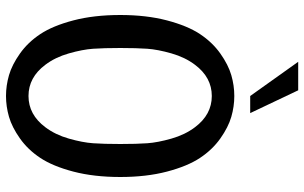

<svg xmlns="http://www.w3.org/2000/svg" viewBox="-207 -789 1014 640"><g transform="rotate(90 300.0 -469.0)"><path d="M357 -796H300L186 -956H281ZM404 -612Q362 -668 300 -668Q238 -668 196 -612Q171 -579 158 -533.5Q145 -488 142.5 -453Q140 -418 140 -363Q140 -308 142.5 -272.5Q145 -237 158 -191.5Q171 -146 196 -113Q238 -57 300 -57Q362 -57 404 -113Q429 -146 442 -191.5Q455 -237 457.5 -272.5Q460 -308 460 -363Q460 -418 457.5 -453Q455 -488 442 -533.5Q429 -579 404 -612ZM570 -363Q570 -275 552 -206.5Q534 -138 506.5 -96.5Q479 -55 441.5 -28.5Q404 -2 369.5 8Q335 18 300 18Q265 18 230.5 8Q196 -2 158.5 -28.5Q121 -55 93.5 -96.5Q66 -138 48 -206.5Q30 -275 30 -363Q30 -450 48 -518.5Q66 -587 93.5 -628.5Q121 -670 158.5 -696.5Q196 -723 230.5 -733Q265 -743 300 -743Q335 -743 369.5 -733Q404 -723 441.5 -696.5Q479 -670 506.5 -628.5Q534 -587 552 -518.5Q570 -450 570 -363Z"/></g></svg>

Font: Edlo
Style: Regular
Weight: 400
Monospace: yes
Version: Version 0.01